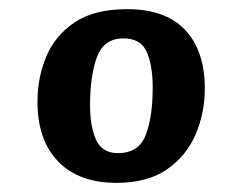

<svg xmlns="http://www.w3.org/2000/svg" viewBox="-20 -762 492 420"><path d="M235 -362Q152 -362 107 -409Q62 -456 62 -539Q62 -593 81.5 -639Q101 -685 144 -713.5Q187 -742 258 -742Q342 -742 385 -696.5Q428 -651 428 -568Q428 -514 407.5 -467Q387 -420 344.5 -391Q302 -362 235 -362ZM238 -427Q283 -427 298.5 -466Q314 -505 314 -571Q314 -619 301 -648.5Q288 -678 250 -678Q207 -678 192 -637Q177 -596 177 -532Q177 -484 190.5 -455.5Q204 -427 238 -427Z"/></svg>

Font: Literata 12pt
Style: Bold Italic
Weight: 700
Italic angle: -2°
Designer: Latin by Veronika Burian and Jose Scaglione. Greek by Irene Vlachou. Cyrillic by Vera Evstafieva
Foundry: TypeTogether
Version: Version 3.002